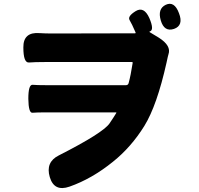

<svg xmlns="http://www.w3.org/2000/svg" viewBox="-20 -891 1040 1003"><path d="M343 84Q263 112 240 34Q217 -44 287 -79Q517 -196 552 -246Q575 -280 587 -300Q590 -304 585 -304H229Q170 -304 149.5 -302Q129 -300 128 -375Q128 -450 150.5 -448Q173 -446 223 -446H638Q649 -446 652 -457Q663 -497 673 -562Q674 -567 669 -567H216Q161 -567 131.5 -564.5Q102 -562 102 -643Q101 -725 187 -718Q215 -716 255 -716L685 -717Q690 -717 688 -722Q669 -766 657 -786Q645 -806 689 -833Q732 -859 760 -797Q787 -734 763 -727Q758 -726 762 -723L810 -694Q876 -652 860 -607Q858 -602 850 -564Q800 -340 734 -233Q665 -122 570 -46Q460 43 343 84ZM889 -740Q838 -723 820 -784Q802 -845 846 -866Q891 -887 915 -822Q940 -758 889 -740Z"/></svg>

Font: Resource Han Rounded TW Heavy
Style: Regular
Weight: 900
Designer: Cyano Hao (round all glyphs); Ryoko NISHIZUKA 西塚涼子 (kana, bopomofo & ideographs); Paul D. Hunt (Latin, Greek & Cyrillic)
Foundry: Cyano Hao
Version: 0.990